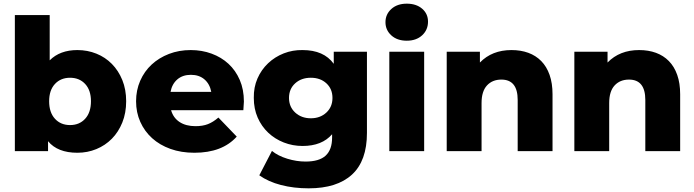

<svg xmlns="http://www.w3.org/2000/svg" viewBox="-20 -824 3787 1047"><path d="M668 -272Q668 -208 647 -156Q626 -104 590 -67.5Q554 -31 505.5 -11Q457 9 402 9Q294 9 242 -54V0H61V-742H251V-495Q307 -551 402 -551Q457 -551 505.5 -531.5Q554 -512 590 -475.5Q626 -439 647 -387.5Q668 -336 668 -272ZM476 -272Q476 -332 444.5 -366Q413 -400 362 -400Q311 -400 279.5 -366Q248 -332 248 -272Q248 -211 279.5 -176.5Q311 -142 362 -142Q413 -142 444.5 -176.5Q476 -211 476 -272Z M1307 -223H913Q925 -181 959.5 -158.5Q994 -136 1046 -136Q1085 -136 1113.5 -147Q1142 -158 1171 -183L1271 -79Q1192 9 1040 9Q968 9 909.5 -12Q851 -33 809.5 -70.5Q768 -108 745 -159.5Q722 -211 722 -272Q722 -332 744.5 -383.5Q767 -435 807 -472Q847 -509 901.5 -530Q956 -551 1020 -551Q1081 -551 1134 -531.5Q1187 -512 1226 -476Q1265 -440 1287.5 -388Q1310 -336 1310 -270Q1310 -268 1307 -223ZM910 -323H1132Q1124 -366 1095 -391Q1066 -416 1021 -416Q976 -416 947 -391Q918 -366 910 -323Z M1981 -542V-99Q1981 53 1899.5 128Q1818 203 1663 203Q1582 203 1512.5 185Q1443 167 1394 132L1463 -1Q1496 26 1546.5 41.5Q1597 57 1646 57Q1721 57 1756 24.5Q1791 -8 1791 -74V-92Q1736 -28 1630 -28Q1576 -28 1527.5 -47Q1479 -66 1442.5 -100.5Q1406 -135 1385 -183Q1364 -231 1364 -290Q1363 -348 1384 -396Q1405 -444 1442 -479Q1479 -514 1527.5 -533Q1576 -552 1630 -551Q1746 -551 1800 -476V-542ZM1793 -290Q1793 -339 1760 -369.5Q1727 -400 1675 -400Q1623 -400 1589.5 -369.5Q1556 -339 1556 -290Q1556 -241 1590 -210Q1624 -179 1675 -179Q1726 -179 1759.5 -210Q1793 -241 1793 -290Z M2103 -542H2293V0H2103ZM2082 -703Q2082 -746 2114 -775Q2146 -804 2198 -804Q2250 -804 2282 -776.5Q2314 -749 2314 -706Q2314 -661 2282 -631.5Q2250 -602 2198 -602Q2146 -602 2114 -631Q2082 -660 2082 -703Z M2993 -310V0H2803V-279Q2803 -390 2714 -390Q2665 -390 2635.5 -358Q2606 -326 2606 -262V0H2416V-542H2597V-483Q2663 -551 2769 -551Q2820 -551 2861 -536Q2902 -521 2931.5 -491Q2961 -461 2977 -415.5Q2993 -370 2993 -310Z M3689 -310V0H3499V-279Q3499 -390 3410 -390Q3361 -390 3331.5 -358Q3302 -326 3302 -262V0H3112V-542H3293V-483Q3359 -551 3465 -551Q3516 -551 3557 -536Q3598 -521 3627.5 -491Q3657 -461 3673 -415.5Q3689 -370 3689 -310Z"/></svg>

Font: CMG Sans ExtraBold
Style: Regular
Weight: 800
Designer: Julieta Ulanovsky
Foundry: Julieta Ulanovsky
Version: Version 7.200